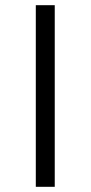

<svg xmlns="http://www.w3.org/2000/svg" viewBox="-20 -720 349 740"><path d="M118 0V-700H191V0Z"/></svg>

Font: Montserrat
Style: Regular
Weight: 400
Designer: Julieta Ulanovsky
Foundry: Julieta Ulanovsky
Version: Version 9.000; ttfautohint (v1.8.4.7-5d5b)